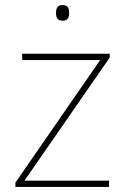

<svg xmlns="http://www.w3.org/2000/svg" viewBox="-20 -741 496 761"><path d="M227 -721C207 -721 202 -706 202 -690C202 -673 207 -659 227 -659C251 -659 254 -673 254 -690C254 -706 251 -721 227 -721ZM412 0V-25H77L415 -513V-528H68V-503H377L41 -17V0Z"/></svg>

Font: Noto Sans Meetei Mayek Thin
Style: Regular
Weight: 100
Designer: Monotype Design Team and Neelakash Kshetrimayum
Foundry: Monotype Imaging Inc.
Version: Version 2.002